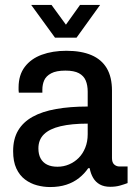

<svg xmlns="http://www.w3.org/2000/svg" viewBox="-20 -743 539 775"><path d="M182 12Q156 12 129.5 5Q103 -2 81 -18.5Q59 -35 46 -63Q33 -91 33 -133Q33 -182 53 -216Q73 -250 111.5 -271.5Q150 -293 206.5 -303Q263 -313 334 -313V-373Q334 -399 326 -418Q318 -437 298.5 -447.5Q279 -458 244 -458Q207 -458 186.5 -447Q166 -436 158.5 -419Q151 -402 151 -381V-369H56Q55 -374 55 -379Q55 -384 55 -390Q55 -440 80 -473Q105 -506 148.5 -522Q192 -538 248 -538Q308 -538 349 -520.5Q390 -503 411 -467.5Q432 -432 432 -377V-105Q432 -87 441 -79Q450 -71 462 -71H495V-4Q482 1 464.5 6Q447 11 425 11Q400 11 383 1.5Q366 -8 356 -25Q346 -42 342 -64H336Q321 -42 299 -24.5Q277 -7 248 2.5Q219 12 182 12ZM212 -70Q237 -70 259 -79.5Q281 -89 297.5 -105.5Q314 -122 324 -146.5Q334 -171 334 -201V-244Q269 -244 224.5 -233.5Q180 -223 157.5 -201Q135 -179 135 -144Q135 -120 144 -103.5Q153 -87 170 -78.5Q187 -70 212 -70ZM106 -723H188L269 -612L223 -611L303 -723H384L289 -591H202Z"/></svg>

Font: Archivo SemiCondensed Medium
Style: Regular
Weight: 500
Width: 4
Designer: Hector Gatti
Foundry: Omnibus-Type
Version: Version 2.001